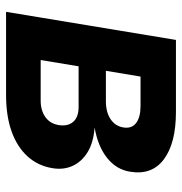

<svg xmlns="http://www.w3.org/2000/svg" viewBox="-4 -582 586 617"><g transform="rotate(90 288.5 -273.0)"><path d="M17.5 0 107.8 -545.9H339.1Q439.8 -545.9 491.5 -507.1Q543.2 -468.2 531.2 -398.1Q524.2 -354.2 486.9 -324.6Q449.7 -295 389.3 -284.5Q436.7 -281.1 467.8 -262.4Q498.9 -243.6 512.4 -214.2Q526 -184.8 519.9 -148.8Q512.3 -102.4 482 -69Q451.6 -35.5 401.7 -17.7Q351.8 0 284.8 0ZM172.4 -111.2H303.2Q334.1 -111.2 355.3 -126Q376.5 -140.9 381.3 -168.3Q386.3 -197.8 371.2 -215.5Q356.1 -233.1 323.2 -233.1H192.6ZM207 -320.8H305.2Q339.6 -320.8 362.2 -335.7Q384.9 -350.6 389.1 -377.2Q393.4 -403.4 374.9 -417.8Q356.3 -432.1 320.4 -432.1H225.6Z"/></g></svg>

Font: Inter
Style: Italic
Weight: 400
Italic angle: -9.3988°
Designer: Rasmus Andersson
Foundry: rsms
Version: Version 4.001;git-66647c0bb